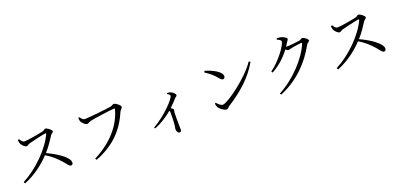

<svg xmlns="http://www.w3.org/2000/svg" viewBox="14 -1798 5973 2882"><g transform="rotate(-20 3000.0 -356.5)"><path d="M219 -663C221 -635 227 -614 233 -602C245 -576 285 -533 314 -533C338 -533 342 -551 373 -559C428 -573 567 -607 638 -618C649 -619 655 -617 650 -604C557 -399 321 -164 86 -42L101 -17C291 -93 433 -215 525 -312C615 -259 679 -200 746 -125C799 -65 813 -33 840 -33C863 -33 874 -50 874 -70C874 -153 710 -264 549 -337C622 -418 681 -510 715 -564C728 -584 758 -592 758 -612C758 -634 693 -686 663 -686C649 -686 637 -667 616 -661C561 -647 364 -612 309 -612C276 -612 257 -648 240 -672Z M1204 -673 1185 -666C1187 -638 1190 -623 1195 -609C1205 -584 1252 -536 1282 -536C1301 -536 1323 -556 1350 -562C1407 -575 1691 -615 1735 -615C1745 -615 1751 -613 1747 -598C1685 -364 1501 -150 1215 -6L1230 18C1525 -95 1704 -282 1809 -531C1823 -564 1855 -581 1855 -603C1855 -631 1785 -683 1756 -683C1739 -683 1726 -667 1700 -661C1652 -651 1334 -617 1277 -617C1242 -617 1220 -649 1204 -673Z M2558 -549C2580 -539 2602 -523 2602 -507C2602 -466 2418 -261 2206 -142L2216 -124C2349 -175 2458 -259 2507 -301C2512 -291 2514 -282 2515 -269C2516 -235 2514 -121 2507 -63C2505 -37 2498 -22 2498 -9C2498 21 2514 58 2543 58C2563 58 2572 46 2572 16C2572 -27 2567 -140 2571 -249C2572 -269 2579 -280 2579 -291C2579 -303 2562 -316 2540 -331C2588 -376 2625 -417 2653 -448C2674 -469 2688 -468 2688 -486C2688 -509 2650 -544 2617 -555C2598 -562 2581 -562 2564 -562Z M3196 -662C3284 -604 3322 -569 3370 -511C3396 -480 3409 -469 3425 -469C3446 -469 3460 -484 3460 -506C3460 -583 3322 -651 3208 -683ZM3295 -111C3263 -111 3231 -143 3201 -176L3185 -166C3187 -150 3196 -118 3206 -101C3226 -71 3286 -24 3325 -24C3347 -24 3358 -49 3378 -61C3597 -201 3783 -361 3903 -574L3880 -589C3738 -376 3372 -111 3295 -111Z M4388 -752C4423 -737 4449 -721 4449 -704C4449 -646 4302 -442 4146 -330L4161 -309C4278 -373 4378 -463 4457 -569C4473 -555 4489 -545 4500 -545C4514 -545 4535 -553 4556 -558C4592 -565 4694 -581 4716 -581C4725 -581 4729 -578 4724 -566C4646 -368 4411 -110 4154 24L4169 46C4451 -71 4654 -277 4791 -526C4805 -552 4838 -558 4838 -578C4838 -604 4775 -645 4751 -645C4734 -645 4727 -628 4700 -622C4672 -617 4549 -603 4501 -603C4495 -603 4489 -603 4482 -604C4494 -621 4505 -640 4516 -658C4531 -683 4545 -693 4545 -710C4545 -728 4492 -758 4453 -767C4431 -771 4411 -771 4393 -771Z M5219 -663C5221 -635 5227 -614 5233 -602C5245 -576 5285 -533 5314 -533C5338 -533 5342 -551 5373 -559C5428 -573 5567 -607 5638 -618C5649 -619 5655 -617 5650 -604C5557 -399 5321 -164 5086 -42L5101 -17C5291 -93 5433 -215 5525 -312C5615 -259 5679 -200 5746 -125C5799 -65 5813 -33 5840 -33C5863 -33 5874 -50 5874 -70C5874 -153 5710 -264 5549 -337C5622 -418 5681 -510 5715 -564C5728 -584 5758 -592 5758 -612C5758 -634 5693 -686 5663 -686C5649 -686 5637 -667 5616 -661C5561 -647 5364 -612 5309 -612C5276 -612 5257 -648 5240 -672Z"/></g></svg>

Font: Source Han Serif
Style: Regular
Weight: 400
Designer: Ryoko NISHIZUKA 西塚涼子 (kana & ideographs); Frank Grießhammer (Latin, Greek & Cyrillic); Wenlong ZHANG 张文龙 (bopomofo); San
Foundry: Adobe Systems Incorporated
Version: Version 1.001;PS 1.001;hotconv 16.6.54;makeotf.lib2.5.65590